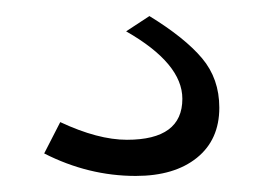

<svg xmlns="http://www.w3.org/2000/svg" viewBox="-20 -39 323 239"><path d="M149 180Q90 180 35 152L55 113Q102 135 138 135Q207 135 207 84Q207 40 137 0L166 -19Q210 8 231.5 33.5Q253 59 253 95Q253 135 225 157.5Q197 180 149 180Z"/></svg>

Font: Raleway-v4020
Style: Regular
Weight: 400
Designer: Matt McInerney, Pablo Impallari, Rodrigo Fuenzalida
Foundry: Matt McInerney, Pablo Impallari, Rodrigo Fuenzalida
Version: Version 4.020;PS 004.020;hotconv 1.0.88;makeotf.lib2.5.64775